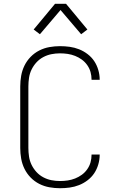

<svg xmlns="http://www.w3.org/2000/svg" viewBox="-20 -987 640 1015"><path d="M297 8Q269 8 241 3Q213 -2 187.5 -15Q162 -28 142 -48.5Q122 -69 109.5 -94.5Q97 -120 92 -148Q87 -176 87 -205V-530Q87 -559 92 -587Q97 -615 109.5 -640.5Q122 -666 142 -686.5Q162 -707 187.5 -720Q213 -733 241 -738Q269 -743 297 -743Q323 -743 348.5 -739.5Q374 -736 398 -726.5Q422 -717 443 -701Q464 -685 478 -664Q492 -643 499.5 -617.5Q507 -592 507 -567V-565H464V-566Q464 -587 458.5 -606.5Q453 -626 441 -643Q429 -660 412.5 -672Q396 -684 377 -691.5Q358 -699 338 -702Q318 -705 297 -705Q274 -705 251.5 -700.5Q229 -696 208.5 -685Q188 -674 172.5 -657Q157 -640 147 -619.5Q137 -599 133.5 -576Q130 -553 130 -530V-205Q130 -182 133.5 -159Q137 -136 147 -115.5Q157 -95 172.5 -78Q188 -61 208.5 -50Q229 -39 251.5 -34.5Q274 -30 297 -30Q318 -30 338 -33Q358 -36 377 -43.5Q396 -51 412.5 -63Q429 -75 441 -92Q453 -109 458.5 -128.5Q464 -148 464 -169V-170H507V-168Q507 -143 499.5 -117.5Q492 -92 478 -71Q464 -50 443 -34Q422 -18 398 -8.5Q374 1 348.5 4.5Q323 8 297 8ZM191 -806 158 -831 271 -967H329L442 -831L409 -806L300 -934Z"/></svg>

Font: Iosevka Aile Extralight
Style: Regular
Weight: 200
Designer: Belleve Invis
Foundry: Belleve Invis
Version: Version 31.1.0; ttfautohint (v1.8.4)